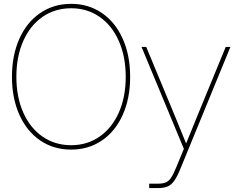

<svg xmlns="http://www.w3.org/2000/svg" viewBox="-20 -755 1212 979"><path d="M41 -363.3Q41 -473.1 78.9 -557.6Q116.7 -642.1 185.3 -688.7Q253.9 -735.4 342.8 -735.4Q431.2 -735.4 499.5 -688.7Q567.9 -642.1 605.7 -557.6Q643.6 -473.1 643.6 -363.3Q643.6 -253.4 605.7 -169.2Q567.9 -85 499.5 -38.6Q431.2 7.8 342.8 7.8Q253.4 7.8 185.1 -38.8Q116.7 -85.4 78.9 -169.7Q41 -253.9 41 -363.3ZM621.1 -363.3Q621.1 -466.3 585.9 -545.9Q550.8 -625.5 487.5 -669.2Q424.3 -712.9 342.8 -712.9Q260.7 -712.9 197.5 -669.4Q134.3 -626 98.9 -546.6Q63.5 -467.3 63.5 -363.3Q63.5 -260.7 98.4 -181.6Q133.3 -102.5 196.8 -58.6Q260.3 -14.6 342.8 -14.6Q424.3 -14.6 487.5 -58.3Q550.8 -102.1 585.9 -181.2Q621.1 -260.3 621.1 -363.3ZM740.7 181.6H783.7Q810.5 181.6 825.7 175Q840.8 168.5 852.5 150.9Q864.3 133.3 879.9 95.2L917.5 3.9L701.7 -515.6H725.6L871.6 -164.1Q912.6 -64.5 932.6 -14.6H925.3Q946.3 -65.4 956.3 -90.1Q966.3 -114.7 986.3 -164.1L1130.9 -515.6H1154.8L900.9 103Q883.8 145 869.1 166Q854.5 187 835.2 195.6Q815.9 204.1 783.7 204.1H740.7Z"/></svg>

Font: Intratopia Thin
Style: Regular
Weight: 100
Designer: Rasmus Andersson
Foundry: rsms
Version: Version 3.000;Glyphs 3.2.3 (3260)